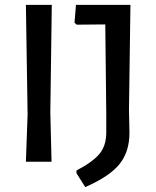

<svg xmlns="http://www.w3.org/2000/svg" viewBox="-20 -662 640 786"><path d="M86 -642H192L186 -202L191 0H86L93 -193ZM514 -642 508 -212 510 -119Q510 -41 469.5 9.5Q429 60 329 104L293 47V36Q360 1 387.5 -32.5Q415 -66 415 -119V-202L411 -562L294 -561L285 -569L291 -642Z"/></svg>

Font: Alegreya Sans SC Medium
Style: Regular
Weight: 500
Designer: Juan Pablo del Peral
Foundry: Huerta Tipografica
Version: Version 2.001;PS 002.001;hotconv 1.0.88;makeotf.lib2.5.64775